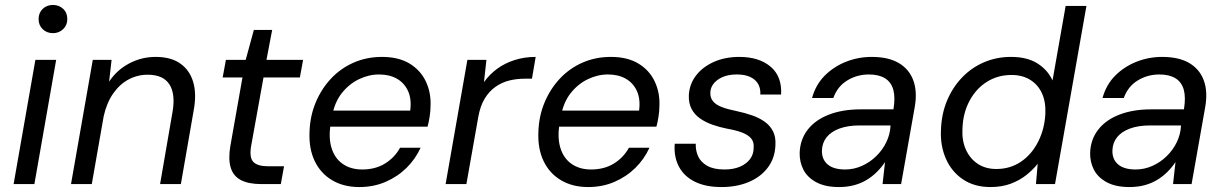

<svg xmlns="http://www.w3.org/2000/svg" viewBox="-20 -744 4950 776"><path d="M35 0 123 -502H207L119 0ZM194 -610Q169 -610 152.5 -626Q136 -642 136 -667Q136 -692 152.5 -708Q169 -724 194 -724Q218 -724 235 -708.5Q252 -693 252 -667Q252 -642 235 -626Q218 -610 194 -610Z M267 0 355 -502H431L421 -414Q452 -461 502 -487.5Q552 -514 609 -514Q671 -514 709 -487Q747 -460 761 -412Q775 -364 763 -299L711 0H627L677 -290Q690 -363 665 -402.5Q640 -442 577 -442Q535 -442 499 -422.5Q463 -403 437 -365.5Q411 -328 399 -274L351 0Z M1036 0Q985 0 954 -16Q923 -32 912.5 -66.5Q902 -101 911 -154L960 -431H880L893 -502H973L1006 -623H1080L1057 -502H1205L1192 -431H1045L995 -154Q987 -107 1004 -89.5Q1021 -72 1064 -72H1128L1115 0Z M1432 12Q1369 12 1322.5 -15.5Q1276 -43 1252 -93Q1228 -143 1231 -211Q1233 -275 1256 -330Q1279 -385 1318 -426.5Q1357 -468 1409.5 -491Q1462 -514 1524 -514Q1591 -514 1635.5 -487Q1680 -460 1701.5 -414Q1723 -368 1720 -313Q1720 -295 1716.5 -272.5Q1713 -250 1708 -232H1296L1307 -297H1638Q1644 -344 1629 -376.5Q1614 -409 1584 -426Q1554 -443 1512 -443Q1470 -443 1430 -423.5Q1390 -404 1361 -367Q1332 -330 1322 -274L1317 -246Q1307 -190 1319.5 -147.5Q1332 -105 1364.5 -82Q1397 -59 1444 -59Q1497 -59 1536 -83Q1575 -107 1597 -147H1680Q1659 -101 1623 -65.5Q1587 -30 1538.5 -9Q1490 12 1432 12Z M1781 0 1869 -502H1946L1936 -412Q1959 -444 1990 -466.5Q2021 -489 2060.5 -501.5Q2100 -514 2145 -514L2130 -426H2102Q2068 -426 2038 -418.5Q2008 -411 1982.5 -393Q1957 -375 1939 -345.5Q1921 -316 1913 -271L1865 0Z M2357 12Q2294 12 2247.5 -15.5Q2201 -43 2177 -93Q2153 -143 2156 -211Q2158 -275 2181 -330Q2204 -385 2243 -426.5Q2282 -468 2334.5 -491Q2387 -514 2449 -514Q2516 -514 2560.5 -487Q2605 -460 2626.5 -414Q2648 -368 2645 -313Q2645 -295 2641.5 -272.5Q2638 -250 2633 -232H2221L2232 -297H2563Q2569 -344 2554 -376.5Q2539 -409 2509 -426Q2479 -443 2437 -443Q2395 -443 2355 -423.5Q2315 -404 2286 -367Q2257 -330 2247 -274L2242 -246Q2232 -190 2244.5 -147.5Q2257 -105 2289.5 -82Q2322 -59 2369 -59Q2422 -59 2461 -83Q2500 -107 2522 -147H2605Q2584 -101 2548 -65.5Q2512 -30 2463.5 -9Q2415 12 2357 12Z M2896 12Q2832 12 2788.5 -9.5Q2745 -31 2724 -70.5Q2703 -110 2707 -163H2792Q2791 -135 2802 -111.5Q2813 -88 2839 -73.5Q2865 -59 2908 -59Q2944 -59 2970 -70Q2996 -81 3011 -100.5Q3026 -120 3026 -147Q3028 -171 3015 -185.5Q3002 -200 2977.5 -209Q2953 -218 2918 -224Q2888 -230 2859.5 -240Q2831 -250 2809 -265.5Q2787 -281 2775 -304Q2763 -327 2764 -358Q2766 -403 2792.5 -438Q2819 -473 2864.5 -493.5Q2910 -514 2968 -514Q3048 -514 3094.5 -474.5Q3141 -435 3137 -362H3053Q3055 -400 3030 -421.5Q3005 -443 2958 -443Q2911 -443 2881.5 -422Q2852 -401 2851 -370Q2850 -349 2862 -334.5Q2874 -320 2898 -311Q2922 -302 2957 -295Q2990 -288 3019 -278Q3048 -268 3070 -252.5Q3092 -237 3104 -214Q3116 -191 3114 -157Q3112 -105 3083.5 -67Q3055 -29 3006.5 -8.5Q2958 12 2896 12Z M3371 12Q3315 12 3279 -7.5Q3243 -27 3227 -58.5Q3211 -90 3212 -127Q3214 -181 3245 -220.5Q3276 -260 3331 -281Q3386 -302 3458 -302H3591Q3599 -350 3590.5 -381Q3582 -412 3557 -427.5Q3532 -443 3492 -443Q3444 -443 3404.5 -419Q3365 -395 3348 -348H3262Q3277 -402 3313.5 -438.5Q3350 -475 3399.5 -494.5Q3449 -514 3503 -514Q3571 -514 3613 -489Q3655 -464 3671.5 -418.5Q3688 -373 3677 -311L3622 0H3547L3557 -89Q3543 -68 3524.5 -49.5Q3506 -31 3483 -17Q3460 -3 3432 4.5Q3404 12 3371 12ZM3396 -59Q3431 -59 3463.5 -73.5Q3496 -88 3521.5 -113Q3547 -138 3562 -169Q3577 -200 3579 -233V-237H3454Q3407 -237 3373 -224.5Q3339 -212 3321 -189.5Q3303 -167 3302 -136Q3301 -100 3325 -79.5Q3349 -59 3396 -59Z M3983 12Q3918 12 3872 -19Q3826 -50 3803 -102.5Q3780 -155 3783 -218Q3785 -283 3807.5 -337Q3830 -391 3868.5 -431Q3907 -471 3957.5 -492.5Q4008 -514 4066 -514Q4131 -514 4172.5 -488Q4214 -462 4234 -419L4287 -720H4371L4244 0H4167L4174 -82Q4155 -58 4128 -36.5Q4101 -15 4065 -1.5Q4029 12 3983 12ZM4007 -61Q4063 -61 4106.5 -90.5Q4150 -120 4176 -171.5Q4202 -223 4205 -285Q4207 -333 4191 -367.5Q4175 -402 4143.5 -421.5Q4112 -441 4068 -441Q4013 -441 3969 -413.5Q3925 -386 3898.5 -336.5Q3872 -287 3870 -225Q3867 -177 3883.5 -140Q3900 -103 3931.5 -82Q3963 -61 4007 -61Z M4545 12Q4489 12 4453 -7.5Q4417 -27 4401 -58.5Q4385 -90 4386 -127Q4388 -181 4419 -220.5Q4450 -260 4505 -281Q4560 -302 4632 -302H4765Q4773 -350 4764.5 -381Q4756 -412 4731 -427.5Q4706 -443 4666 -443Q4618 -443 4578.5 -419Q4539 -395 4522 -348H4436Q4451 -402 4487.5 -438.5Q4524 -475 4573.5 -494.5Q4623 -514 4677 -514Q4745 -514 4787 -489Q4829 -464 4845.5 -418.5Q4862 -373 4851 -311L4796 0H4721L4731 -89Q4717 -68 4698.5 -49.5Q4680 -31 4657 -17Q4634 -3 4606 4.5Q4578 12 4545 12ZM4570 -59Q4605 -59 4637.5 -73.5Q4670 -88 4695.5 -113Q4721 -138 4736 -169Q4751 -200 4753 -233V-237H4628Q4581 -237 4547 -224.5Q4513 -212 4495 -189.5Q4477 -167 4476 -136Q4475 -100 4499 -79.5Q4523 -59 4570 -59Z"/></svg>

Font: DM Sans 16pt
Style: Italic
Weight: 400
Italic angle: -10°
Version: Version 4.004;gftools[0.9.30]